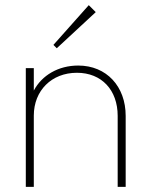

<svg xmlns="http://www.w3.org/2000/svg" viewBox="-20 -724 577 744"><path d="M436 -275V0H467V-275C467 -389 393 -470 283 -470C206 -470 142 -432 111 -373V-460H80V0H111V-276C111 -373 180 -442 278 -442C374 -442 436 -375 436 -275ZM187 -550 200 -537 351 -677 324 -704Z"/></svg>

Font: MV Cash Thin
Style: Regular
Weight: 100
Designer: Rodrigo Fuenzalida
Foundry: fragTYPE
Version: Version 1.100;Glyphs 3.1.2 (3151)